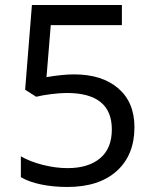

<svg xmlns="http://www.w3.org/2000/svg" viewBox="-20 -734 612 764"><path d="M515 -228Q515 -117 444.5 -53.5Q374 10 248 10Q192 10 143.5 0Q95 -10 63 -29V-112Q99 -91 150 -78Q201 -65 249 -65Q331 -65 378 -104Q425 -143 425 -219Q425 -364 246 -364Q219 -364 183.5 -359.5Q148 -355 124 -349L80 -377L107 -714H465V-634H182L165 -427Q228 -438 275 -438Q386 -438 450.5 -382.5Q515 -327 515 -228Z"/></svg>

Font: Noto Sans Arabic
Style: Regular
Weight: 400
Designer: Nadine Chahine
Foundry: Monotype Imaging Inc.
Version: Version 1.001